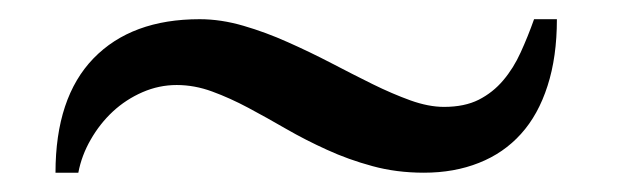

<svg xmlns="http://www.w3.org/2000/svg" viewBox="-20 -442 647 201"><path d="M563 -421.9Q563 -382.3 553.2 -352.1Q543.5 -321.8 525.4 -301.8Q507.3 -281.7 481.4 -271.5Q455.6 -261.2 423.8 -261.2Q395 -261.2 369.9 -268.1Q344.7 -274.9 322.3 -285.2Q299.8 -295.4 279.5 -307.1Q259.3 -318.8 240 -329.1Q220.7 -339.4 202.1 -346.2Q183.6 -353 165 -353Q146.5 -353 129.2 -345.5Q111.8 -337.9 98.1 -325.2Q84.5 -312.5 75 -295.9Q65.4 -279.3 62 -261.2H38.1Q38.1 -339.8 77.9 -380.9Q117.7 -421.9 189 -421.9Q211.4 -421.9 234.9 -415Q258.3 -408.2 281.2 -397.9Q304.2 -387.7 326.7 -376Q349.1 -364.3 369.9 -354Q390.6 -343.8 409.7 -336.9Q428.7 -330.1 444.8 -330.1Q466.3 -330.1 481.2 -337.6Q496.1 -345.2 506.8 -357.9Q517.6 -370.6 525.1 -387.2Q532.7 -403.8 539.1 -421.9Z"/></svg>

Font: Tunjung putih
Style: Regular
Weight: 400
Designer: R.S. Wihananto
Foundry: R.S. Wihananto
Version: Version 2.0.1